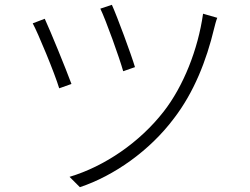

<svg xmlns="http://www.w3.org/2000/svg" viewBox="-20 -755 1040 798"><path d="M445 -735 397 -719C420 -672 477 -513 492 -459L541 -476C526 -527 466 -689 445 -735ZM883 -681 824 -698C803 -549 742 -396 660 -291C561 -164 416 -64 269 -20L312 23C453 -24 602 -128 703 -263C786 -371 838 -503 870 -637C873 -649 878 -669 883 -681ZM166 -677 116 -658C137 -620 208 -449 226 -388L277 -406C253 -471 190 -625 166 -677Z"/></svg>

Font: Noto Sans HK Light
Style: Regular
Weight: 300
Designer: Ryoko NISHIZUKA 西塚涼子 (kana, bopomofo & ideographs); Paul D. Hunt (Latin, Greek & Cyrillic); Sandoll Communications 산돌커뮤니
Foundry: Adobe
Version: Version 2.004;hotconv 1.0.118;makeotfexe 2.5.65603